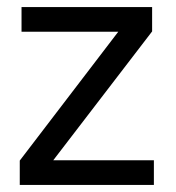

<svg xmlns="http://www.w3.org/2000/svg" viewBox="-20 -524 498 544"><path d="M36 0V-69L315 -434H41V-504H411V-435L131 -70H416V0Z"/></svg>

Font: DM Sans
Style: Regular
Weight: 400
Designer: Colophon Foundry, Jonny Pinhorn
Foundry: Colophon Foundry
Version: Version 4.004; ttfautohint (v1.8.4.7-5d5b)